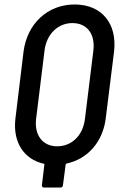

<svg xmlns="http://www.w3.org/2000/svg" viewBox="-20 -728 532 857"><path d="M313 -708C193 -708 101 -623 85 -497L49 -200C36 -94 86 -17 176 3C178 4 179 6 178 8L167 99C167 105 170 109 176 109H250C256 109 261 105 261 99L273 7C273 5 274 3 277 2C371 -18 439 -94 452 -200L489 -497C504 -623 434 -708 313 -708ZM359 -196C350 -124 301 -75 235 -75C171 -75 133 -124 141 -196L179 -504C188 -576 239 -625 303 -625C369 -625 405 -576 397 -504Z"/></svg>

Font: Barlow Semi Condensed Medium
Style: Italic
Weight: 500
Width: 4
Italic angle: -7°
Designer: Jeremy Tribby
Foundry: Tribby Type
Version: Version 1.422;hotconv 1.0.109;makeotfexe 2.5.65596